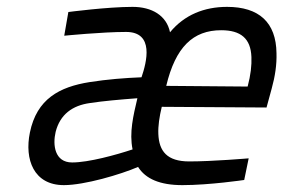

<svg xmlns="http://www.w3.org/2000/svg" viewBox="-20 -530 825 559"><path d="M464 -280C491 -393 542 -442 624 -442C681 -442 710 -418 712 -364C713 -340 710 -312 701 -278L464 -280ZM190 -57C139 -57 133 -108 142 -146C155 -197 191 -223 242 -230C281 -236 328 -240 380 -244C368 -193 356 -144 366 -95C318 -79 238 -57 190 -57ZM531 -60C466 -60 443 -90 441 -140C440 -163 444 -190 451 -219L756 -217L771 -272C781 -308 786 -342 785 -375C784 -465 734 -510 641 -510C575 -510 517 -487 475 -436C465 -485 422 -510 366 -510C293 -510 179 -495 179 -495L167 -426C167 -426 277 -437 347 -437C430 -437 407 -349 392 -305C343 -303 292 -299 241 -291C153 -277 87 -242 67 -144C51 -66 78 9 166 9C226 9 331 -22 382 -44C404 -9 446 9 511 9C590 9 691 -6 691 -6L704 -69C704 -69 599 -60 531 -60Z"/></svg>

Font: RazerF5
Style: Italic
Weight: 400
Foundry: Razer Inc.
Version: Version 2